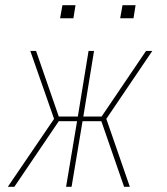

<svg xmlns="http://www.w3.org/2000/svg" viewBox="-20 -715 640 735"><path d="M10 0 187 -260 96 -520H118L205 -269H278L319 -520H340L299 -269H369L539 -520H563L387 -260L477 0H455L368 -251H296L254 0H233L275 -251H205L35 0ZM440 -645 449 -695H499L491 -645ZM210 -645 219 -695H269L261 -645Z"/></svg>

Font: Iosevka SS04 Thin Extended
Style: Italic
Weight: 100
Width: 7
Italic angle: -9°
Monospace: yes
Designer: Belleve Invis
Foundry: Belleve Invis
Version: Version 19.0.0; ttfautohint (v1.8.4)